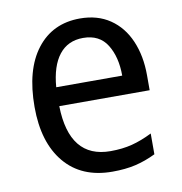

<svg xmlns="http://www.w3.org/2000/svg" viewBox="-68 -609 645 682"><g transform="rotate(-10 255.0 -268.0)"><path d="M264 -546Q327 -546 372 -515.5Q417 -485 440.5 -430.5Q464 -376 464 -306V-252H138Q142 -63 290 -63Q333 -63 368 -72Q403 -81 441 -100V-25Q404 -7 367.5 1.5Q331 10 284 10Q173 10 112 -63Q51 -136 51 -264Q51 -398 108 -472Q165 -546 264 -546ZM263 -476Q208 -476 176.5 -436Q145 -396 139 -320H377Q377 -387 349.5 -431.5Q322 -476 263 -476Z"/></g></svg>

Font: Noto Sans SemiCondensed
Style: Regular
Weight: 400
Width: 4
Designer: Monotype Design Team
Foundry: Monotype Imaging Inc.
Version: Version 2.013; ttfautohint (v1.8.4.7-5d5b)